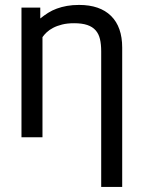

<svg xmlns="http://www.w3.org/2000/svg" viewBox="-20 -549 575 768"><path d="M141.1 -518.6V-475.1Q156.2 -487.3 172.4 -497.6Q188.5 -507.8 207.3 -514.6Q226.1 -521.5 248 -525.4Q270 -529.3 296.4 -529.3Q379.4 -529.3 424.1 -485.4Q468.8 -441.4 468.8 -358.4V198.7H384.8V-343.3Q384.8 -371.6 379.9 -392.6Q375 -413.6 362.5 -427.7Q350.1 -441.9 329.1 -449Q308.1 -456.1 276.4 -456.1Q249 -456.1 228.5 -450.9Q208 -445.8 192.6 -437.7Q177.2 -429.7 166.7 -419.7Q156.2 -409.7 149.9 -400.4V0H65.9V-518.6Z"/></svg>

Font: Arian AMU
Style: Regular
Weight: 400
Designer: Ruben Hakobyan (Tarumian)
Foundry: Ruben Hakobyan (Tarumian)
Version: Version 4.003